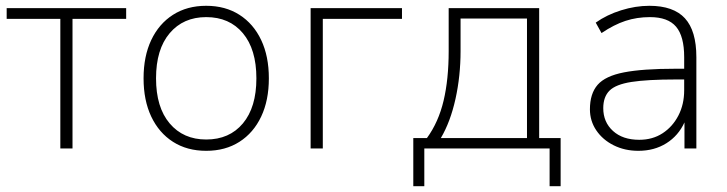

<svg xmlns="http://www.w3.org/2000/svg" viewBox="-20 -512 2507 662"><path d="M188 0V-447H3V-484H415V-447H230V0Z M691 8Q625 8 576.5 -23Q528 -54 501.5 -110Q475 -166 475 -242Q475 -318 501.5 -374Q528 -430 576.5 -461Q625 -492 691 -492Q757 -492 805.5 -461Q854 -430 880.5 -374Q907 -318 907 -242Q907 -166 880.5 -110Q854 -54 805.5 -23Q757 8 691 8ZM691 -31Q771 -31 817.5 -86.5Q864 -142 864 -242Q864 -342 817.5 -397.5Q771 -453 691 -453Q612 -453 565 -397.5Q518 -342 518 -242Q518 -142 565 -86.5Q612 -31 691 -31Z M1051 0V-484H1366V-447H1093V0Z M1405 130V-36H1452Q1492 -91 1509.5 -165Q1527 -239 1527 -336V-484H1839V-36H1913V130H1875V0H1443V130ZM1500 -36H1797V-448H1568V-336Q1568 -250 1550.5 -171Q1533 -92 1500 -36Z M2181 8Q2134 8 2096 -11Q2058 -30 2036 -62.5Q2014 -95 2014 -135Q2014 -189 2040.5 -219.5Q2067 -250 2131.5 -262.5Q2196 -275 2309 -275H2339V-315Q2339 -387 2311 -420Q2283 -453 2221 -453Q2176 -453 2136.5 -440Q2097 -427 2054 -398L2034 -434Q2072 -461 2121.5 -476.5Q2171 -492 2219 -492Q2302 -492 2341.5 -449Q2381 -406 2381 -315V0H2340V-90Q2319 -44 2277.5 -18Q2236 8 2181 8ZM2184 -30Q2230 -30 2264.5 -52.5Q2299 -75 2319 -113.5Q2339 -152 2339 -201V-238H2311Q2212 -238 2157.5 -229.5Q2103 -221 2081.5 -199.5Q2060 -178 2060 -139Q2060 -91 2093.5 -60.5Q2127 -30 2184 -30Z"/></svg>

Font: Nunito Sans ExtraLight
Style: Regular
Weight: 200
Designer: Vernon Adams
Foundry: Vernon Adams
Version: Version 3.006; ttfautohint (v1.8.3)